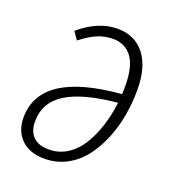

<svg xmlns="http://www.w3.org/2000/svg" viewBox="-106 -615 639 708"><g transform="rotate(20 214.0 -261.5)"><path d="M236.8 -533.2Q305.2 -533.2 343.5 -484.1Q381.8 -435.1 381.8 -345.2Q381.8 -294.4 373 -244.6Q364.3 -194.8 345.2 -148.7Q326.2 -102.5 298.8 -67.4Q271.5 -32.2 232.2 -11.2Q192.9 9.8 146 9.8Q86.9 9.8 54.4 -22.5Q22 -54.7 22 -106.9Q22 -286.6 334 -312Q335 -323.2 335 -344.2Q335 -420.4 308.3 -456.3Q281.7 -492.2 233.9 -492.2Q200.7 -492.2 171.9 -479.5Q143.1 -466.8 109.9 -440.9L88.9 -471.2Q161.6 -533.2 236.8 -533.2ZM149.9 -27.8Q189 -27.8 221.7 -48.8Q254.4 -69.8 276.1 -105.7Q297.9 -141.6 311.5 -184.8Q325.2 -228 331.1 -276.9Q198.7 -264.6 132.8 -223.9Q66.9 -183.1 66.9 -107.9Q66.9 -70.3 87.4 -49.1Q107.9 -27.8 149.9 -27.8Z"/></g></svg>

Font: Fira Sans Compressed ExtraLight
Style: Italic
Weight: 250
Width: 3
Italic angle: -8°
Designer: Carrois Corporate & Edenspiekermann AG
Foundry: Carrois Corporate GbR & Edenspiekermann AG
Version: Version 4.203;PS 004.203;hotconv 1.0.88;makeotf.lib2.5.64775